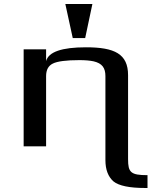

<svg xmlns="http://www.w3.org/2000/svg" viewBox="-20 -730 756 958"><path d="M619 64V-355C619 -461 552 -494 409 -494C288 -494 222 -471 210 -425V-484H98V0H210V-350C210 -381 221 -402 244 -413C266 -424 310 -430 376 -430C405 -430 428 -428 447 -424C490 -414 506 -391 506 -350V69C506 117 520 152 546 175C573 197 626 208 705 208H716V144C632 144 619 130 619 64ZM405 -540 441 -710H306L343 -540Z"/></svg>

Font: Gamestation Extended
Style: Regular
Weight: 400
Width: 7
Designer: Jonas Hecksher
Foundry: Jonas Hecksher, Playtypeª, e-types AS
Version: Version 1.003